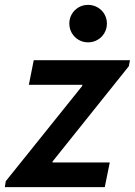

<svg xmlns="http://www.w3.org/2000/svg" viewBox="-33 -768 554 788"><path d="M-9.3 -24.4 304.7 -415.5V-419.9H85.4L105.5 -521H500.5L495.6 -496.1L182.6 -105V-101.1H417.5L397 0H-13.2ZM251.5 -671.4Q251.5 -692.4 261.7 -710Q272 -727.5 289.6 -737.8Q307.1 -748 328.6 -748Q349.6 -748 367.4 -737.8Q385.3 -727.5 395.5 -710Q405.8 -692.4 405.8 -671.4Q405.8 -650.4 395.5 -632.6Q385.3 -614.7 367.4 -604.5Q349.6 -594.2 328.6 -594.2Q307.1 -594.2 289.6 -604.5Q272 -614.7 261.7 -632.6Q251.5 -650.4 251.5 -671.4Z"/></svg>

Font: Reddit Sans Fudge SmBold Italic
Style: Regular
Weight: 600
Italic angle: -11.25°
Designer: Stephen Hutchings
Version: Version 1.013